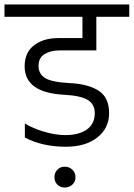

<svg xmlns="http://www.w3.org/2000/svg" viewBox="-40 -654 597 857"><path d="M249 90C235.7 90 224.7 94.5 216 103.5C207.3 112.5 203 123.7 203 137C203 150.3 207.3 161.3 216 170C224.7 178.7 235.7 183 249 183C262.3 183 273.7 178.7 283 170C292.3 161.3 297 150.3 297 137C297 123.7 292.3 112.5 283 103.5C273.7 94.5 262.3 90 249 90ZM390 -429V-579H537V-634H-20V-579H328V-484H221C175.7 -484 139.2 -473.2 111.5 -451.5C83.8 -429.8 70 -398.7 70 -358C70 -279.3 129 -237 247 -231C295.7 -228.3 330.5 -220.7 351.5 -208C372.5 -195.3 383 -175.7 383 -149C383 -117 371.2 -92.7 347.5 -76C323.8 -59.3 292.3 -51 253 -51C223 -51 191 -56 157 -66C123 -76 94.3 -88.3 71 -103V-40C123.7 -12.7 184.3 1 253 1C312.3 1 359.5 -12.8 394.5 -40.5C429.5 -68.2 447 -104.3 447 -149C447 -195.7 431.5 -229 400.5 -249C369.5 -269 327 -280.3 273 -283C219.7 -285.7 182.8 -293 162.5 -305C142.2 -317 132 -335.3 132 -360C132 -384 141 -401.5 159 -412.5C177 -423.5 199 -429 225 -429Z"/></svg>

Font: Hind Light
Style: Regular
Weight: 300
Designer: Manushi Parikh, Satya Rajpurohit
Foundry: Indian Type Foundry
Version: Version 1.201;PS 1.0;hotconv 1.0.78;makeotf.lib2.5.61930; tt